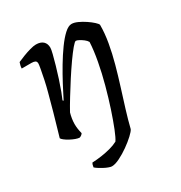

<svg xmlns="http://www.w3.org/2000/svg" viewBox="-165 -618 881 936"><g transform="rotate(-30 275.0 -150.0)"><path d="M43.1 -46Q47.6 -61.3 57 -93.9Q66.4 -126.4 79.4 -171.6Q92.4 -216.7 105.4 -267Q113.9 -298 120.5 -329.6Q127.1 -361.2 131.2 -384.3Q135.3 -407.3 135.3 -413.5Q135.3 -425.3 127.8 -429.2Q120.2 -433 106.9 -433H52.6Q52.6 -441 54.9 -450.2Q57.1 -459.4 59.4 -465.4Q75 -472.6 95.9 -480.6Q116.7 -488.7 137.2 -494.3Q157.6 -500 170.6 -500Q196.6 -500 210.6 -487.2Q224.5 -474.4 224.5 -451.3Q224.5 -442.3 218.5 -418.1Q212.5 -393.9 203.3 -362Q194.1 -330.2 183.5 -297.3Q172.8 -264.5 162.8 -237.8Q152.8 -211.2 147.1 -199L151.1 -195Q168.1 -229.2 189.6 -269.7Q211.1 -310.2 235.2 -350.7Q259.4 -391.2 283.9 -425.1Q308.4 -459 330.7 -479.5Q353.1 -500 371.1 -500Q385.9 -500 405.1 -491.2Q424.2 -482.5 443.3 -469.7Q462.3 -456.9 475.6 -444.6Q488.9 -432.4 489.9 -426.4Q489.9 -379 480.7 -327.1Q471.6 -275.1 456.8 -221.2Q442 -167.3 425 -113.6Q408 -60 392.2 -8.8Q376.4 42.3 365.1 88.4Q360.9 98.4 340.9 117Q320.8 135.7 294.1 154.6Q267.4 173.5 240.7 186.7Q214 200 195.5 200Q189.2 200 177.6 195.7Q165.9 191.5 153.5 184.8Q141.1 178.1 130.5 171.3Q119.8 164.4 114.8 159.4Q116 150.6 117.8 145Q119.6 139.5 121.8 136.3Q148.6 135 175.1 131.2Q201.7 127.3 226.1 120.8Q250.5 114.3 269.9 104Q280.3 89.5 296 50.2Q311.6 10.9 329.4 -42.6Q347.1 -96 363.5 -156.4Q379.9 -216.7 390.7 -275Q401.6 -333.3 403.9 -379.9Q398.2 -389.9 387.1 -398.3Q376 -406.7 365.1 -412.5Q354.2 -418.2 348.2 -418.2Q342.5 -418.2 324.9 -397.4Q307.4 -376.5 283.9 -343.3Q260.5 -310 235.2 -270.9Q210 -231.8 187.3 -194.6Q164.5 -157.5 149.5 -130Q145.3 -115.5 142.8 -99.8Q140.3 -84.1 140.3 -69.4Q140.3 -55.9 142.2 -42.7Q144.1 -29.5 147.9 -14.5Q146.6 -11.5 142.2 -7.4Q137.8 -3.2 129.8 0Q120.7 0 107 -5Q93.3 -10 79.3 -17.5Q65.4 -25 55.2 -33Q45.1 -41 43.1 -46Z"/></g></svg>

Font: Texturina Medium
Style: Italic
Weight: 500
Italic angle: -11°
Designer: Guillermo Torres Carreño
Foundry: Omnibus-Type
Version: Version 1.002